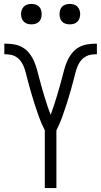

<svg xmlns="http://www.w3.org/2000/svg" viewBox="-20 -957 515 977"><path d="M208 0V-294Q191 -327 178.5 -361.5Q166 -396 155 -430.5Q144 -465 134 -500.5Q124 -536 115 -571V-573Q111 -587 107 -601Q103 -615 96.5 -628Q90 -641 80.5 -652Q71 -663 58 -670Q45 -677 30.5 -679Q16 -681 2 -681V-735Q26 -735 49.5 -731.5Q73 -728 93.5 -716.5Q114 -705 129 -686Q144 -667 153.5 -645Q163 -623 169 -600Q175 -577 181 -554.5Q187 -532 193.5 -509Q200 -486 207 -463Q214 -440 221.5 -417.5Q229 -395 238 -373Q246 -395 253.5 -417.5Q261 -440 268 -463Q275 -486 281.5 -509Q288 -532 294 -554.5Q300 -577 306 -600Q312 -623 321.5 -645Q331 -667 346 -686Q361 -705 381.5 -716.5Q402 -728 425.5 -731.5Q449 -735 473 -735V-681Q459 -681 444.5 -679Q430 -677 417 -670Q404 -663 394.5 -652Q385 -641 378.5 -628Q372 -615 368 -601Q364 -587 360 -573V-571Q351 -536 341 -500.5Q331 -465 320 -430.5Q309 -396 296.5 -361.5Q284 -327 267 -294V0ZM335 -833Q325 -833 314.5 -836Q304 -839 296.5 -846.5Q289 -854 286 -864Q283 -874 283 -885Q283 -896 286 -906Q289 -916 296.5 -923.5Q304 -931 314.5 -934Q325 -937 335 -937Q346 -937 356 -934Q366 -931 373.5 -923.5Q381 -916 384.5 -906Q388 -896 388 -885Q388 -874 384.5 -864Q381 -854 373.5 -846.5Q366 -839 356 -836Q346 -833 335 -833ZM140 -833Q129 -833 119 -836Q109 -839 101.5 -846.5Q94 -854 90.5 -864Q87 -874 87 -885Q87 -896 90.5 -906Q94 -916 101.5 -923.5Q109 -931 119 -934Q129 -937 140 -937Q150 -937 160.5 -934Q171 -931 178.5 -923.5Q186 -916 189 -906Q192 -896 192 -885Q192 -874 189 -864Q186 -854 178.5 -846.5Q171 -839 160.5 -836Q150 -833 140 -833Z"/></svg>

Font: Iosevka QP Light
Style: Regular
Weight: 300
Designer: Belleve Invis
Foundry: Belleve Invis
Version: Version 20.0.0; ttfautohint (v1.8.4)